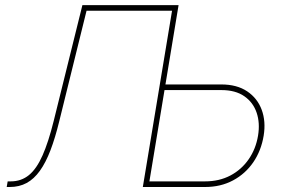

<svg xmlns="http://www.w3.org/2000/svg" viewBox="-20 -748 1138 768"><path d="M6.8 0 10.7 -22.5H22.9Q64.9 -22.5 95.7 -47.6Q126.5 -72.8 150.1 -126.2Q173.8 -179.7 194.8 -264.2L309.6 -727.5H683.1L679.2 -705.1H326.2L216.8 -262.2Q200.7 -196.3 181.9 -147Q163.1 -97.7 139.6 -64.9Q116.2 -32.2 86.7 -16.1Q57.1 0 19 0ZM631.8 -410.2H865.2Q927.7 -410.2 968.8 -382.6Q1009.8 -355 1026.9 -308.6Q1043.9 -262.2 1034.7 -205.6Q1024.9 -145.5 993.2 -99.1Q961.4 -52.7 912.1 -26.4Q862.8 0 800.3 0H551.3L671.9 -727.5H694.3L577.6 -22.5H800.3Q856.9 -22.5 901.4 -45.9Q945.8 -69.3 974.6 -110.8Q1003.4 -152.3 1012.2 -205.6Q1020.5 -255.9 1006.6 -297.1Q992.7 -338.4 957.3 -363Q921.9 -387.7 865.2 -387.7H627.9Z"/></svg>

Font: Inter 20pt Thin
Style: Italic
Weight: 250
Italic angle: -9.3988°
Version: Version 4.001;git-66647c0bb